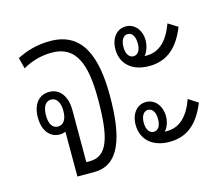

<svg xmlns="http://www.w3.org/2000/svg" viewBox="-84 -669 901 778"><g transform="rotate(-15 366.0 -279.5)"><path d="M150 0H221C327 0 362 -109 362 -283C362 -452 317 -559 185 -559C128 -559 84 -545 45 -525L57 -479C92 -499 132 -512 179 -512C280 -512 312 -430 312 -283C312 -123 290 -47 215 -47H200V-265C200 -324 172 -361 128 -361C83 -361 57 -326 57 -272C57 -218 84 -183 126 -183C134 -183 142 -185 150 -188ZM127 -216C103 -216 91 -238 91 -272C91 -306 103 -329 127 -329C151 -329 164 -306 164 -272C164 -238 151 -216 127 -216Z M547 -357C623 -357 670 -399 703 -480L663 -505C638 -436 600 -401 549 -401C546 -401 542 -401 539 -401C552 -415 559 -439 560 -460C560 -507 532 -537 496 -537C458 -537 432 -504 432 -458C432 -394 479 -357 547 -357ZM496 -412C477 -412 466 -431 466 -458C466 -486 477 -505 496 -505C515 -505 526 -486 526 -458C526 -431 516 -412 496 -412ZM547 -39C623 -39 670 -81 703 -162L663 -188C638 -118 600 -84 549 -84C545 -84 542 -84 539 -84C553 -99 560 -122 560 -143C560 -189 532 -220 496 -220C458 -220 432 -187 432 -141C432 -77 479 -39 547 -39ZM496 -95C477 -95 466 -114 466 -141C466 -168 477 -187 496 -187C515 -187 526 -168 526 -141C526 -114 516 -95 496 -95Z"/></g></svg>

Font: Noto Sans Thai Looped ExtraCondensed Light
Style: Regular
Weight: 300
Width: 2
Designer: Sasikarn Vongin, Ben Mitchell
Foundry: The Fontpad Ltd
Version: Version 1.001